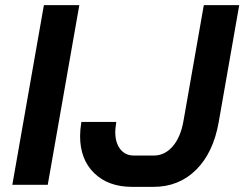

<svg xmlns="http://www.w3.org/2000/svg" viewBox="-20 -720 952 748"><path d="M151 -700H289L166 0H28ZM292 -190Q292 -213 297 -245H433Q429 -217 429 -207Q429 -164 448.5 -139Q468 -114 502 -114H579Q622 -114 653 -150Q684 -186 695 -250L774 -700H912L832 -244Q811 -125 744 -58.5Q677 8 578 8H495Q402 8 347 -45.5Q292 -99 292 -190Z"/></svg>

Font: Bai Jamjuree
Style: Bold Italic
Weight: 700
Italic angle: -10°
Designer: Katatrad Aksorn Co.,Ltd.
Foundry: Cadson Demak Co.,Ltd.
Version: Version 1.000; ttfautohint (v1.6)